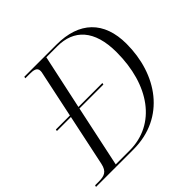

<svg xmlns="http://www.w3.org/2000/svg" viewBox="-190 -890 1066 1066"><g transform="rotate(-45 343.0 -357.0)"><path d="M-14 0H280C531 0 668 -204 668 -442C668 -619 568 -714 390 -714H137L135 -704H169C200 -704 224 -700 224 -673C224 -667 223 -660 221 -653L164 -383H54L52 -373H162L98 -70C87 -18 61 -10 15 -10H-11ZM261 -11H152L229 -373H417L419 -383H231L300 -704H386C515 -704 596 -624 596 -448C596 -192 468 -11 261 -11Z"/></g></svg>

Font: Noto Serif Display Light
Style: Italic
Weight: 300
Italic angle: -12°
Designer: Monotype Design Team
Foundry: Monotype Imaging Inc.
Version: Version 2.009